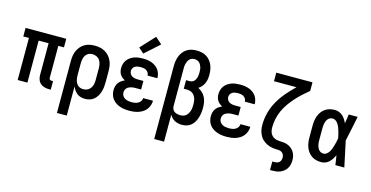

<svg xmlns="http://www.w3.org/2000/svg" viewBox="-92 -1231 3685 1906"><g transform="rotate(15 1750.0 -277.5)"><path d="M425 8Q401 8 377.5 2Q354 -4 336 -19Q318 -34 309.5 -57Q301 -80 301 -103V-432H199V0H99V-432H41V-520H459V-432H401V-103Q401 -98 402.5 -93.5Q404 -89 407.5 -86Q411 -83 415.5 -81.5Q420 -80 425 -80H441V8Z M560 215V-320Q560 -347 564 -373.5Q568 -400 579 -424.5Q590 -449 607.5 -469.5Q625 -490 648 -503.5Q671 -517 697.5 -522.5Q724 -528 751 -528Q778 -528 805 -522.5Q832 -517 855.5 -504Q879 -491 897.5 -470.5Q916 -450 927.5 -425.5Q939 -401 943.5 -374Q948 -347 948 -320V-200Q948 -176 945 -151.5Q942 -127 934.5 -103.5Q927 -80 914.5 -59Q902 -38 883 -22Q864 -6 840 1Q816 8 792 8Q770 8 749 2.5Q728 -3 711 -16Q694 -29 681.5 -47Q669 -65 661 -85V215ZM751 -80Q773 -80 793 -89.5Q813 -99 825.5 -117Q838 -135 842.5 -156.5Q847 -178 847 -200V-320Q847 -342 842.5 -363.5Q838 -385 826 -403Q814 -421 793.5 -430.5Q773 -440 751 -440Q737 -440 723 -436Q709 -432 698 -423Q687 -414 679.5 -402Q672 -390 668 -376Q664 -362 662.5 -348Q661 -334 661 -320V-200Q661 -186 662.5 -172Q664 -158 668 -144.5Q672 -131 679.5 -118.5Q687 -106 698 -97Q709 -88 723 -84Q737 -80 751 -80Z M1247 8Q1223 8 1199 5Q1175 2 1152 -5.5Q1129 -13 1108.5 -26.5Q1088 -40 1073 -59Q1058 -78 1051 -102Q1044 -126 1044 -150Q1044 -170 1049 -189.5Q1054 -209 1065.5 -225Q1077 -241 1093.5 -252.5Q1110 -264 1128 -272Q1113 -279 1099.5 -290Q1086 -301 1077 -315.5Q1068 -330 1064 -346.5Q1060 -363 1060 -380Q1060 -403 1066.5 -425Q1073 -447 1086.5 -465Q1100 -483 1119 -495.5Q1138 -508 1159 -515.5Q1180 -523 1202.5 -525.5Q1225 -528 1247 -528Q1270 -528 1292 -525Q1314 -522 1335 -514.5Q1356 -507 1375 -494Q1394 -481 1407 -463Q1420 -445 1427 -423Q1434 -401 1434 -379Q1434 -378 1434 -377.5Q1434 -377 1434 -376H1333Q1333 -376 1333 -376.5Q1333 -377 1333 -377Q1333 -392 1325 -405.5Q1317 -419 1304.5 -427Q1292 -435 1277 -437.5Q1262 -440 1247 -440Q1232 -440 1217 -437.5Q1202 -435 1189 -427.5Q1176 -420 1168.5 -407Q1161 -394 1161 -379Q1161 -363 1169 -349Q1177 -335 1190 -327.5Q1203 -320 1218.5 -317Q1234 -314 1250 -314H1307V-226H1250Q1238 -226 1226 -225Q1214 -224 1202 -220.5Q1190 -217 1179.5 -211.5Q1169 -206 1161 -197Q1153 -188 1149 -176Q1145 -164 1145 -152Q1145 -134 1154.5 -118.5Q1164 -103 1179.5 -94.5Q1195 -86 1212.5 -83Q1230 -80 1247 -80Q1265 -80 1282 -83Q1299 -86 1314 -94Q1329 -102 1339 -117Q1349 -132 1349 -149Q1349 -149 1349 -149Q1349 -149 1349 -149H1450Q1450 -149 1450 -149Q1450 -149 1450 -149Q1450 -125 1442 -101.5Q1434 -78 1419.5 -59Q1405 -40 1385 -27Q1365 -14 1342 -6Q1319 2 1295 5Q1271 8 1247 8ZM1235 -576 1181 -624 1316 -770 1384 -710Z M1560 215V-535Q1560 -561 1564 -587Q1568 -613 1577.5 -637.5Q1587 -662 1603.5 -683Q1620 -704 1642 -718Q1664 -732 1690 -737.5Q1716 -743 1742 -743Q1768 -743 1793.5 -737.5Q1819 -732 1840.5 -719Q1862 -706 1879 -685.5Q1896 -665 1906 -641.5Q1916 -618 1920 -592.5Q1924 -567 1924 -541Q1924 -519 1920.5 -497Q1917 -475 1908 -454.5Q1899 -434 1884.5 -417Q1870 -400 1851 -389Q1875 -377 1895 -358Q1915 -339 1927 -314.5Q1939 -290 1943.5 -263Q1948 -236 1948 -209Q1948 -184 1944.5 -158.5Q1941 -133 1934 -109Q1927 -85 1914 -62.5Q1901 -40 1882 -23.5Q1863 -7 1838.5 0.5Q1814 8 1788 8Q1769 8 1750 4Q1731 0 1714 -9Q1697 -18 1683.5 -31.5Q1670 -45 1661 -62V215ZM1747 -80Q1763 -80 1778.5 -84Q1794 -88 1806 -98.5Q1818 -109 1826 -122.5Q1834 -136 1839 -151Q1844 -166 1845.5 -182Q1847 -198 1847 -214Q1847 -229 1845.5 -244.5Q1844 -260 1839.5 -274.5Q1835 -289 1827 -302Q1819 -315 1807 -324.5Q1795 -334 1780 -338.5Q1765 -343 1750 -343H1714V-431H1750Q1762 -431 1774 -435Q1786 -439 1794.5 -447.5Q1803 -456 1809 -467.5Q1815 -479 1818 -490.5Q1821 -502 1822 -514.5Q1823 -527 1823 -539Q1823 -552 1822 -565.5Q1821 -579 1817 -592Q1813 -605 1807 -616.5Q1801 -628 1791 -637Q1781 -646 1768.5 -650.5Q1756 -655 1742 -655Q1729 -655 1715.5 -650.5Q1702 -646 1692.5 -636.5Q1683 -627 1677 -614.5Q1671 -602 1667 -589Q1663 -576 1662 -562.5Q1661 -549 1661 -535V-150V-146Q1662 -131 1669 -117Q1676 -103 1689 -95Q1702 -87 1717 -83.5Q1732 -80 1747 -80Z M2247 8Q2223 8 2199 5Q2175 2 2152 -5.5Q2129 -13 2108.5 -26.5Q2088 -40 2073 -59Q2058 -78 2051 -102Q2044 -126 2044 -150Q2044 -170 2049 -189.5Q2054 -209 2065.5 -225Q2077 -241 2093.5 -252.5Q2110 -264 2128 -272Q2113 -279 2099.5 -290Q2086 -301 2077 -315.5Q2068 -330 2064 -346.5Q2060 -363 2060 -380Q2060 -403 2066.5 -425Q2073 -447 2086.5 -465Q2100 -483 2119 -495.5Q2138 -508 2159 -515.5Q2180 -523 2202.5 -525.5Q2225 -528 2247 -528Q2270 -528 2292 -525Q2314 -522 2335 -514.5Q2356 -507 2375 -494Q2394 -481 2407 -463Q2420 -445 2427 -423Q2434 -401 2434 -379Q2434 -378 2434 -377.5Q2434 -377 2434 -376H2333Q2333 -376 2333 -376.5Q2333 -377 2333 -377Q2333 -392 2325 -405.5Q2317 -419 2304.5 -427Q2292 -435 2277 -437.5Q2262 -440 2247 -440Q2232 -440 2217 -437.5Q2202 -435 2189 -427.5Q2176 -420 2168.5 -407Q2161 -394 2161 -379Q2161 -363 2169 -349Q2177 -335 2190 -327.5Q2203 -320 2218.5 -317Q2234 -314 2250 -314H2307V-226H2250Q2238 -226 2226 -225Q2214 -224 2202 -220.5Q2190 -217 2179.5 -211.5Q2169 -206 2161 -197Q2153 -188 2149 -176Q2145 -164 2145 -152Q2145 -134 2154.5 -118.5Q2164 -103 2179.5 -94.5Q2195 -86 2212.5 -83Q2230 -80 2247 -80Q2265 -80 2282 -83Q2299 -86 2314 -94Q2329 -102 2339 -117Q2349 -132 2349 -149Q2349 -149 2349 -149Q2349 -149 2349 -149H2450Q2450 -149 2450 -149Q2450 -149 2450 -149Q2450 -125 2442 -101.5Q2434 -78 2419.5 -59Q2405 -40 2385 -27Q2365 -14 2342 -6Q2319 2 2295 5Q2271 8 2247 8Z M2750 215V127H2773Q2786 127 2799 123.5Q2812 120 2821.5 111Q2831 102 2835 89.5Q2839 77 2839 64Q2839 48 2832.5 33.5Q2826 19 2812.5 10.5Q2799 2 2783.5 1Q2768 0 2752.5 -0.5Q2737 -1 2721.5 -3Q2706 -5 2691 -9.5Q2676 -14 2662 -20.5Q2648 -27 2635 -36Q2622 -45 2611 -56Q2600 -67 2591.5 -80Q2583 -93 2577 -107.5Q2571 -122 2567 -137Q2563 -152 2561.5 -167.5Q2560 -183 2560 -198Q2560 -263 2577 -326.5Q2594 -390 2626.5 -446.5Q2659 -503 2701.5 -552.5Q2744 -602 2791 -647H2560V-735H2932V-647Q2897 -618 2863.5 -587.5Q2830 -557 2800 -523.5Q2770 -490 2743.5 -452.5Q2717 -415 2698.5 -374Q2680 -333 2670.5 -288.5Q2661 -244 2661 -198Q2661 -177 2667 -155.5Q2673 -134 2688 -118Q2703 -102 2724 -95Q2745 -88 2767 -87.5Q2789 -87 2810.5 -84.5Q2832 -82 2852.5 -74Q2873 -66 2890 -52Q2907 -38 2918.5 -19.5Q2930 -1 2935 20.5Q2940 42 2940 64Q2940 85 2935.5 106Q2931 127 2920 145.5Q2909 164 2892.5 178Q2876 192 2856.5 200.5Q2837 209 2815.5 212Q2794 215 2773 215Z M3220 8Q3194 8 3168.5 2Q3143 -4 3121.5 -18.5Q3100 -33 3084.5 -54Q3069 -75 3060 -99Q3051 -123 3047.5 -148.5Q3044 -174 3044 -200V-320Q3044 -346 3047.5 -371.5Q3051 -397 3060 -421Q3069 -445 3084.5 -466Q3100 -487 3121.5 -501.5Q3143 -516 3168.5 -522Q3194 -528 3220 -528Q3241 -528 3262 -520Q3283 -512 3299 -497.5Q3315 -483 3327 -464.5Q3339 -446 3348 -426Q3352 -450 3355.5 -473.5Q3359 -497 3362 -520H3454Q3440 -456 3427.5 -391.5Q3415 -327 3400 -263Q3415 -198 3428 -132Q3441 -66 3456 0H3364Q3361 -25 3357 -49.5Q3353 -74 3349 -98Q3340 -78 3328 -59Q3316 -40 3300 -24.5Q3284 -9 3263 -0.5Q3242 8 3220 8ZM3220 -80Q3238 -80 3253.5 -92.5Q3269 -105 3278.5 -121Q3288 -137 3294 -154.5Q3300 -172 3305.5 -190.5Q3311 -209 3315 -227Q3319 -245 3322 -264Q3319 -281 3314.5 -299Q3310 -317 3305 -334.5Q3300 -352 3293.5 -369Q3287 -386 3277.5 -401.5Q3268 -417 3253 -428.5Q3238 -440 3220 -440Q3206 -440 3194 -435Q3182 -430 3173 -420Q3164 -410 3158.5 -397.5Q3153 -385 3150 -372.5Q3147 -360 3146 -346.5Q3145 -333 3145 -320V-200Q3145 -187 3146 -173.5Q3147 -160 3150 -147.5Q3153 -135 3158.5 -122.5Q3164 -110 3173 -100Q3182 -90 3194 -85Q3206 -80 3220 -80Z"/></g></svg>

Font: Zed Sans Semibold
Style: Regular
Weight: 600
Designer: Belleve Invis
Foundry: Belleve Invis
Version: Version 1.0.0; ttfautohint (v1.8.4)